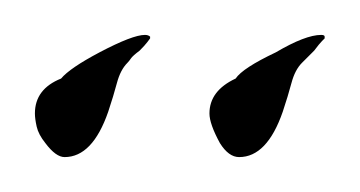

<svg xmlns="http://www.w3.org/2000/svg" viewBox="-20 -479 206 110"><path d="M117 -389Q111 -389 106 -397Q100 -408 100 -414Q100 -427 115 -434Q119 -440 138 -449Q155 -459 164 -459Q166 -459 166 -458V-457Q166 -457 164.5 -455.5Q163 -454 160 -450L153 -443Q149 -439 147 -431.5Q145 -424 142 -415Q133 -389 117 -389ZM17 -389Q12 -389 6 -397Q2 -402 1 -406.5Q0 -411 0 -414Q0 -428 15 -434Q20 -440 37 -449Q56 -459 63 -459Q65 -459 66 -458V-457Q66 -457 64.5 -455Q63 -453 60 -450Q56 -447 55 -445.5Q54 -444 53 -443Q49 -439 47 -431.5Q45 -424 42 -415Q33 -389 17 -389Z"/></svg>

Font: Love Light
Style: Regular
Weight: 400
Designer: Robert E. Leuschke
Foundry: Robert E. Leuschke
Version: Version 1.010; ttfautohint (v1.8.3)